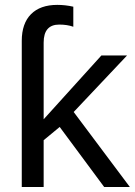

<svg xmlns="http://www.w3.org/2000/svg" viewBox="-20 -751 541 771"><path d="M387.2 -528.3H490.2L275.9 -301.3L501.5 0H398.4L219.7 -241.2L155.3 -188V0H67.4V-586.9Q67.4 -656.7 104.5 -694.1Q141.6 -731.4 210 -731.4Q242.2 -731.4 274.4 -724.1V-643.6Q250 -652.3 217.8 -652.3Q155.3 -652.3 155.3 -580.1V-272Z"/></svg>

Font: Liberation Sans
Style: Regular
Weight: 400
Designer: Steve Matteson
Foundry: Ascender Corporation
Version: Version 2.00.1